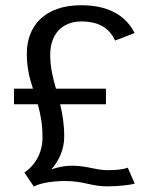

<svg xmlns="http://www.w3.org/2000/svg" viewBox="-20 -702 590 734"><path d="M109.5 11.5C123 3 163 -10 230 -10C302 -9.5 328 10 387.5 10.5C438.5 10.5 483 4 495 0L468.5 -61C455 -55.5 429 -51 389 -51.5C342.5 -52 315 -68.5 253 -68.5C227.5 -68.5 199.5 -62.5 176.5 -54.5C202 -83.5 225.5 -127 225.5 -179C225.5 -228.5 218.5 -268 210 -303.5H385V-363H194C182.5 -403.5 172 -443.5 172 -492.5C172 -572 218 -620 291.5 -620C365.5 -620 401.5 -587.5 420 -547L494.5 -575.5C469.5 -626.5 414 -682 290.5 -682C148.5 -682 82.5 -600.5 82.5 -497C82.5 -443 93 -403 106 -363H33.5V-303.5H124.5C134.5 -267.5 142.5 -228 142.5 -176.5C142.5 -91.5 85.5 -50 73 -42.5Z"/></svg>

Font: Anybody
Style: Regular
Weight: 400
Designer: Tyler Finck
Foundry: Etcetera Type Company
Version: Version 1.110